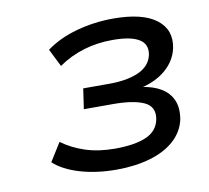

<svg xmlns="http://www.w3.org/2000/svg" viewBox="-58 -773 627 577"><g transform="rotate(-10 255.0 -484.5)"><path d="M254 -260Q192 -260 142 -275Q92 -290 64 -316L99 -372Q130 -349 170 -336Q210 -323 260 -323Q320 -323 355 -338Q390 -353 397 -388Q404 -426 372 -441Q340 -456 277 -456H188L197 -518H277Q332 -518 367 -534Q402 -550 409 -583Q415 -615 389.5 -630.5Q364 -646 309 -646Q262 -646 220.5 -633.5Q179 -621 143 -596L116 -650Q155 -679 209.5 -694Q264 -709 322 -709Q411 -709 453 -677Q495 -645 484 -590Q476 -553 445.5 -526.5Q415 -500 367 -489L368 -492Q405 -487 429 -472.5Q453 -458 463.5 -434Q474 -410 468 -375Q460 -339 431.5 -313Q403 -287 357 -273.5Q311 -260 254 -260Z"/></g></svg>

Font: Nunito Sans 10pt Expanded
Style: Italic
Weight: 400
Width: 7
Italic angle: -9°
Designer: Vernon Adams
Foundry: Vernon Adams
Version: Version 3.101;gftools[0.9.27]